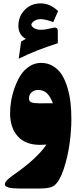

<svg xmlns="http://www.w3.org/2000/svg" viewBox="-20 -832 469 1106"><path d="M87.9 -493.7 101.6 -592.8Q115.7 -601.1 128.9 -607.9Q85.9 -631.8 85.9 -682.6Q85.9 -737.3 122.3 -774.9Q158.7 -812.5 214.4 -812.5Q269.5 -812.5 314.5 -768.1L286.6 -704.6Q242.2 -721.7 213.4 -721.7Q196.3 -721.7 183.3 -714.8Q170.4 -708 165.5 -701.2Q160.6 -694.3 160.6 -689.9Q160.6 -685.5 164.8 -679.4Q168.9 -673.3 182.1 -667Q195.3 -660.6 214.4 -660.6Q241.2 -660.6 266.6 -667.5Q292 -674.8 302.5 -672.1Q313 -669.4 313 -652.8V-583Q185.1 -542.5 87.9 -493.7ZM247.6 1Q228.5 2.4 209.5 2.4Q127 2.4 82.5 -46.6Q38.1 -95.7 38.1 -179.7Q38.1 -213.4 44.4 -251.2Q50.8 -289.1 64.9 -328.4Q79.1 -367.7 99.1 -398.9Q119.1 -430.2 149.7 -450Q180.2 -469.7 216.3 -469.7Q255.4 -469.7 286.1 -450.9Q316.9 -432.1 336.2 -401.6Q355.5 -371.1 368.2 -328.4Q380.9 -285.6 386 -241.2Q391.1 -196.8 391.1 -147Q391.1 -80.1 380.6 -3.7Q370.1 72.8 346.9 142.3Q323.7 211.9 293.5 235.8Q271 253.9 211.4 253.9H92.3Q51.3 253.9 30.3 248.3Q9.3 242.7 8.1 231.9Q6.8 221.2 18.8 207.8Q30.8 194.3 56.2 176.8Q194.3 80.6 247.6 1ZM147 -264.6Q147 -247.1 162.4 -241.9Q177.7 -236.8 209 -236.8Q254.9 -236.8 284.7 -237.3Q271 -273.4 251.7 -293.5Q232.4 -313.5 199.2 -314Q177.2 -313.5 162.1 -300.3Q147 -287.1 147 -264.6Z"/></svg>

Font: Sahel Black FD-WOL
Style: Black-FD-WOL
Weight: 900
Foundry: Saber Rastikerdar (saber.rastikerdar@gmail.com)
Version: Version 2.0.2